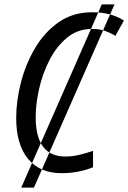

<svg xmlns="http://www.w3.org/2000/svg" viewBox="-20 -781 586 877"><path d="M77 76 445 -761H503L135 76ZM261 10Q338 10 405 -17V-92Q373 -81 341.5 -73.5Q310 -66 278 -66Q143 -66 143 -246Q143 -305 158.5 -374.5Q174 -444 206 -506.5Q238 -569 286.5 -609Q335 -649 401 -649Q433 -649 459 -640Q485 -631 507 -617L546 -687Q488 -725 401 -725Q313 -725 248 -679.5Q183 -634 140 -561Q97 -488 75.5 -404Q54 -320 54 -242Q54 -121 108 -55.5Q162 10 261 10Z"/></svg>

Font: Noto Sans UI SemiCondensed
Style: Italic
Weight: 400
Width: 4
Italic angle: -12°
Designer: Monotype Design Team
Foundry: Monotype Imaging Inc.
Version: Version 1.901